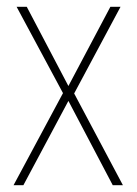

<svg xmlns="http://www.w3.org/2000/svg" viewBox="-20 -547 404 567"><path d="M166 -272 20 0H49L182 -249L313 0H343L199 -271L336 -527H306L182 -293L59 -527H29Z"/></svg>

Font: Noto Sans Condensed Thin
Style: Regular
Weight: 100
Width: 3
Designer: Monotype Design Team
Foundry: Monotype Imaging Inc.
Version: Version 2.013